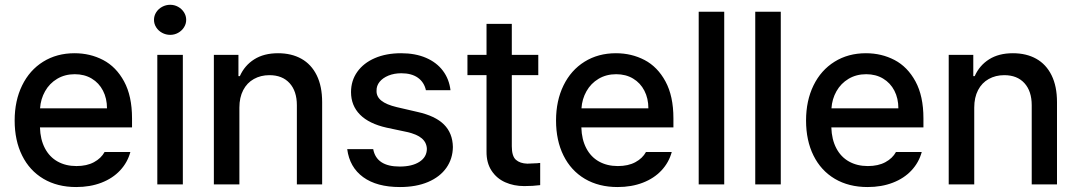

<svg xmlns="http://www.w3.org/2000/svg" viewBox="-20 -755 4411 786"><path d="M40 -261.7Q40 -342.8 70.6 -405.3Q101.1 -467.8 156.7 -502.4Q212.4 -537.1 285.2 -537.1Q349.1 -537.1 402.3 -509.3Q455.6 -481.4 488 -421.6Q520.5 -361.8 520.5 -270.5V-233.4H143.6Q145 -184.1 163.8 -148.2Q182.6 -112.3 215.8 -93.8Q249 -75.2 293 -75.2Q335.4 -75.2 364.7 -91.1Q394 -106.9 408.2 -132.8H513.7Q502 -89.8 471.7 -57.4Q441.4 -24.9 395.3 -7.1Q349.1 10.7 292 10.7Q214.8 10.7 158 -22.9Q101.1 -56.6 70.6 -118.2Q40 -179.7 40 -261.7ZM418 -311.5Q418 -352.1 401.6 -383.8Q385.3 -415.5 355.5 -433.3Q325.7 -451.2 286.1 -451.2Q245.6 -451.2 214.1 -432.4Q182.6 -413.6 164.6 -381.6Q146.5 -349.6 144 -311.5Z M624 -530.3H728.5V0H624ZM610.4 -673.8Q610.4 -690.4 619.4 -704.6Q628.4 -718.8 643.8 -727.1Q659.2 -735.4 676.8 -735.4Q694.3 -735.4 709.2 -727.1Q724.1 -718.8 733.2 -704.6Q742.2 -690.4 742.2 -673.8Q742.2 -657.2 733.2 -643.1Q724.1 -628.9 709.2 -620.6Q694.3 -612.3 676.8 -612.3Q659.2 -612.3 643.8 -620.6Q628.4 -628.9 619.4 -643.1Q610.4 -657.2 610.4 -673.8Z M960 0H855.5V-530.3H956.1V-443.4H961.9Q981.4 -487.3 1021 -512.2Q1060.5 -537.1 1118.2 -537.1Q1173.3 -537.1 1213.9 -514.4Q1254.4 -491.7 1276.6 -446.8Q1298.8 -401.9 1298.8 -336.9V0H1195.3V-324.2Q1195.3 -381.8 1165.5 -414.6Q1135.7 -447.3 1083 -447.3Q1047.4 -447.3 1019.3 -431.6Q991.2 -416 975.6 -386Q960 -356 960 -314.5Z M1623 -455.1Q1593.8 -455.1 1570.3 -445.6Q1546.9 -436 1533.9 -419.9Q1521 -403.8 1521.5 -383.8Q1520.5 -359.9 1540.8 -343.3Q1561 -326.7 1604.5 -316.4L1688.5 -296.9Q1761.7 -280.8 1797.4 -245.4Q1833 -210 1834 -153.3Q1833.5 -105.5 1807.4 -68.1Q1781.2 -30.8 1732.4 -10Q1683.6 10.7 1617.2 10.7Q1522.5 10.7 1466.8 -29.8Q1411.1 -70.3 1401.4 -144.5H1507.8Q1521 -73.2 1616.2 -73.2Q1667 -73.2 1697 -92.5Q1727.1 -111.8 1727.5 -145.5Q1726.6 -171.4 1706.8 -188.5Q1687 -205.6 1645.5 -214.8L1562.5 -232.4Q1490.7 -248.5 1453.9 -285.6Q1417 -322.8 1417 -377.9Q1417 -424.8 1442.6 -460.9Q1468.3 -497.1 1514.6 -517.1Q1561 -537.1 1622.1 -537.1Q1680.2 -537.1 1723.9 -518.3Q1767.6 -499.5 1793.2 -465.3Q1818.8 -431.2 1824.2 -385.7H1723.6Q1716.3 -418.5 1690.7 -436.8Q1665 -455.1 1623 -455.1Z M2183.6 -447.3H2075.2V-156.2Q2075.2 -115.7 2092 -100.8Q2108.9 -85.9 2138.7 -85Q2152.3 -85 2181.6 -86.9Q2184.6 -87.9 2191.4 -87.9V2.9Q2162.1 6.8 2126 6.8Q2083.5 6.8 2048.3 -8.8Q2013.2 -24.4 1992.2 -56.4Q1971.2 -88.4 1971.7 -134.8V-447.3H1893.6V-530.3H1971.7V-657.2H2075.2V-530.3H2183.6Z M2256.3 -261.7Q2256.3 -342.8 2286.9 -405.3Q2317.4 -467.8 2373 -502.4Q2428.7 -537.1 2501.5 -537.1Q2565.4 -537.1 2618.7 -509.3Q2671.9 -481.4 2704.3 -421.6Q2736.8 -361.8 2736.8 -270.5V-233.4H2359.9Q2361.3 -184.1 2380.1 -148.2Q2398.9 -112.3 2432.1 -93.8Q2465.3 -75.2 2509.3 -75.2Q2551.8 -75.2 2581.1 -91.1Q2610.4 -106.9 2624.5 -132.8H2730Q2718.3 -89.8 2688 -57.4Q2657.7 -24.9 2611.6 -7.1Q2565.4 10.7 2508.3 10.7Q2431.2 10.7 2374.3 -22.9Q2317.4 -56.6 2286.9 -118.2Q2256.3 -179.7 2256.3 -261.7ZM2634.3 -311.5Q2634.3 -352.1 2617.9 -383.8Q2601.6 -415.5 2571.8 -433.3Q2542 -451.2 2502.4 -451.2Q2461.9 -451.2 2430.4 -432.4Q2398.9 -413.6 2380.9 -381.6Q2362.8 -349.6 2360.4 -311.5Z M2944.8 0H2840.3V-707H2944.8Z M3176.3 0H3071.8V-707H3176.3Z M3279.8 -261.7Q3279.8 -342.8 3310.3 -405.3Q3340.8 -467.8 3396.5 -502.4Q3452.1 -537.1 3524.9 -537.1Q3588.9 -537.1 3642.1 -509.3Q3695.3 -481.4 3727.8 -421.6Q3760.3 -361.8 3760.3 -270.5V-233.4H3383.3Q3384.8 -184.1 3403.6 -148.2Q3422.4 -112.3 3455.6 -93.8Q3488.8 -75.2 3532.7 -75.2Q3575.2 -75.2 3604.5 -91.1Q3633.8 -106.9 3647.9 -132.8H3753.4Q3741.7 -89.8 3711.4 -57.4Q3681.2 -24.9 3635 -7.1Q3588.9 10.7 3531.7 10.7Q3454.6 10.7 3397.7 -22.9Q3340.8 -56.6 3310.3 -118.2Q3279.8 -179.7 3279.8 -261.7ZM3657.7 -311.5Q3657.7 -352.1 3641.4 -383.8Q3625 -415.5 3595.2 -433.3Q3565.4 -451.2 3525.9 -451.2Q3485.4 -451.2 3453.9 -432.4Q3422.4 -413.6 3404.3 -381.6Q3386.2 -349.6 3383.8 -311.5Z M3968.3 0H3863.8V-530.3H3964.4V-443.4H3970.2Q3989.7 -487.3 4029.3 -512.2Q4068.8 -537.1 4126.5 -537.1Q4181.6 -537.1 4222.2 -514.4Q4262.7 -491.7 4284.9 -446.8Q4307.1 -401.9 4307.1 -336.9V0H4203.6V-324.2Q4203.6 -381.8 4173.8 -414.6Q4144 -447.3 4091.3 -447.3Q4055.7 -447.3 4027.6 -431.6Q3999.5 -416 3983.9 -386Q3968.3 -356 3968.3 -314.5Z"/></svg>

Font: WEMIX Pretendard Medium
Style: Regular
Weight: 500
Designer: Base glyphs from Inter by Rasmus Andersson; Hangeul glyphs from Noto Sans CJK(Source Han Sans) by Jang Soo-young and Kan
Foundry: Kil Hyung-jin
Version: Version 1.000